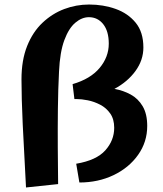

<svg xmlns="http://www.w3.org/2000/svg" viewBox="-20 -816 721 849"><path d="M95 13Q86 -148 80.5 -265.5Q75 -383 75 -465Q75 -550 100 -612.5Q125 -675 168 -715.5Q211 -756 264 -776Q317 -796 374 -796Q437 -796 491.5 -776.5Q546 -757 580 -715.5Q614 -674 614 -606Q614 -550 579 -502Q544 -454 486 -423Q525 -416 558 -398Q591 -380 611 -346Q631 -312 631 -259Q631 -188 590.5 -131Q550 -74 482 -41.5Q414 -9 331 -9L317 -92Q406 -107 445.5 -151Q485 -195 485 -251Q485 -289 467.5 -314Q450 -339 423 -353Q396 -367 368 -372.5Q340 -378 319 -378Q314 -378 309 -378L301 -444Q380 -467 420.5 -515.5Q461 -564 461 -623Q461 -678 436.5 -709Q412 -740 373 -740Q342 -740 313 -715.5Q284 -691 264.5 -638.5Q245 -586 241 -500Q237 -422 236 -335.5Q235 -249 235.5 -163.5Q236 -78 237 -2Z"/></svg>

Font: Marhey SemiBold
Style: Regular
Weight: 600
Designer: Nur Syamsi & Bustanul Arifin
Foundry: Namelatype
Version: Version 1.000; ttfautohint (v1.8.4.7-5d5b)